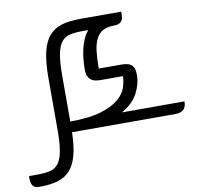

<svg xmlns="http://www.w3.org/2000/svg" viewBox="-147 -818 1277 1237"><g transform="rotate(-10 492.0 -200.0)"><path d="M666 -630Q620 -630 591.5 -614Q563 -598 547 -566Q531 -534 525.5 -486Q520 -438 520 -374H665Q684 -374 700.5 -371.5Q717 -369 729 -360.5Q741 -352 748 -336Q755 -320 755 -294Q755 -232 723.5 -172Q692 -112 618 -70H1027Q1027 -48 1021 -34.5Q1015 -21 1005 -13.5Q995 -6 982.5 -3Q970 0 957 0H279Q277 92 260.5 152Q244 212 212 247Q180 282 130.5 296Q81 310 13 310Q-19 310 -31 294Q-43 278 -43 241V230H13Q60 230 93.5 222.5Q127 215 148.5 188.5Q170 162 180 110.5Q190 59 190 -30V-370Q190 -472 205 -537.5Q220 -603 252.5 -641.5Q285 -680 335.5 -695Q386 -710 457 -710H726V-690Q726 -671 721 -659.5Q716 -648 707.5 -641.5Q699 -635 688 -632.5Q677 -630 666 -630ZM280 -70Q406 -70 482 -93.5Q558 -117 598.5 -151.5Q639 -186 652 -226Q665 -266 665 -299H520Q501 -299 484.5 -302.5Q468 -306 456 -315.5Q444 -325 437 -341.5Q430 -358 430 -384Q430 -414 433 -447.5Q436 -481 443.5 -514Q451 -547 464 -577Q477 -607 496 -630H457Q410 -630 376.5 -622.5Q343 -615 321.5 -588.5Q300 -562 290 -510Q280 -458 280 -370Z"/></g></svg>

Font: Warnes
Style: Regular
Weight: 400
Designer: Eduardo Rodriguez Tunni
Foundry: Eduardo Rodriguez Tunni
Version: Version 1.001